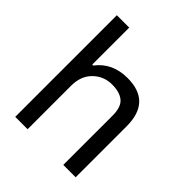

<svg xmlns="http://www.w3.org/2000/svg" viewBox="-201 -844 966 966"><g transform="rotate(45 281.5 -361.5)"><path d="M69 0V-723H157V-460H164Q223 -538 331 -538Q499 -538 499 -363V0H411V-351Q411 -412 382 -436Q353 -460 299 -460Q240 -460 198.5 -419.5Q157 -379 157 -309V0Z"/></g></svg>

Font: Archivo
Style: Regular
Weight: 400
Designer: Hector Gatti
Foundry: Omnibus-Type
Version: Version 2.001